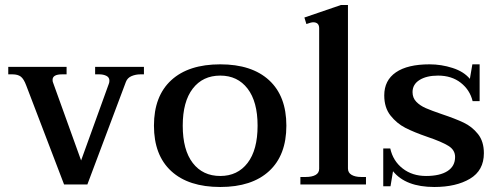

<svg xmlns="http://www.w3.org/2000/svg" viewBox="-20 -737 1985 767"><path d="M85 -395Q75 -422 63 -431Q51 -440 30 -440H13V-470H246V-440H228Q190 -440 190 -418Q190 -411 192 -407L304 -96L415 -403Q417 -408 417 -415Q417 -428 405 -434Q393 -440 377 -440H360V-470H555V-440H541Q522 -440 505.5 -433Q489 -426 483 -410L329 0H236Z M595 -235Q595 -353 664 -416.5Q733 -480 860 -480Q986 -480 1055 -416.5Q1124 -353 1124 -235Q1124 -117 1055 -53.5Q986 10 860 10Q733 10 664 -53.5Q595 -117 595 -235ZM1009 -235Q1009 -331 969 -383Q929 -435 860 -435Q790 -435 750 -383Q710 -331 710 -235Q710 -138 750 -86Q790 -34 860 -34Q929 -34 969 -86Q1009 -138 1009 -235Z M1180 -30H1201Q1226 -30 1240.5 -38Q1255 -46 1255 -63V-624Q1255 -648 1231 -648Q1223 -648 1204 -641L1196 -667L1342 -717H1370V-64Q1370 -47 1384.5 -38.5Q1399 -30 1423 -30H1442V0H1180Z M1550 -53 1540 7H1511V-144H1539Q1550 -94 1588.5 -64Q1627 -34 1682 -34Q1737 -34 1767.5 -53.5Q1798 -73 1798 -110Q1798 -138 1771 -154.5Q1744 -171 1688 -190Q1633 -209 1599 -226.5Q1565 -244 1540 -275.5Q1515 -307 1515 -356Q1515 -416 1561.5 -448Q1608 -480 1696 -480Q1743 -480 1788 -465.5Q1833 -451 1857 -422L1867 -480H1896V-333H1868Q1857 -378 1820.5 -406.5Q1784 -435 1730 -435Q1684 -435 1656 -417.5Q1628 -400 1628 -369Q1628 -346 1643 -330.5Q1658 -315 1681 -305Q1704 -295 1745 -281Q1799 -263 1832.5 -247Q1866 -231 1889.5 -201.5Q1913 -172 1913 -125Q1913 -56 1857.5 -23Q1802 10 1715 10Q1601 10 1550 -53Z"/></svg>

Font: Taviraj Medium
Style: Regular
Weight: 500
Designer: Katatrad Team
Foundry: CadsonDemak
Version: Version 1.030